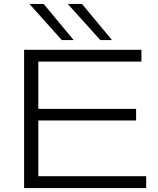

<svg xmlns="http://www.w3.org/2000/svg" viewBox="-20 -952 798 972"><path d="M102 0V-700H696V-640H174V-401H669V-342H174V-60H720V0ZM488 -749 323 -932H395L547 -749ZM293 -749 129 -932H201L353 -749Z"/></svg>

Font: Georama Extended Light
Style: Regular
Weight: 300
Width: 7
Designer: Jean-Baptiste Levee
Foundry: Production Type
Version: Version 1.000